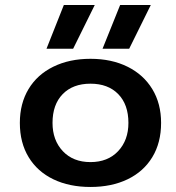

<svg xmlns="http://www.w3.org/2000/svg" viewBox="-20 -729 701 764"><path d="M234 -709H357L271 -535H165ZM458 -709H580L494 -535H388ZM59 -240Q59 -317 93.5 -374.5Q128 -432 192 -463.5Q256 -495 340 -495Q424 -495 487.5 -463.5Q551 -432 586 -374.5Q621 -317 621 -240Q621 -161 586 -103.5Q551 -46 487.5 -15.5Q424 15 340 15Q256 15 192.5 -15.5Q129 -46 94 -103.5Q59 -161 59 -240ZM491 -240Q491 -313 450.5 -354.5Q410 -396 340 -396Q270 -396 229.5 -354.5Q189 -313 189 -240Q189 -171 230 -127.5Q271 -84 340 -84Q409 -84 450 -127.5Q491 -171 491 -240Z"/></svg>

Font: Prompt Medium
Style: Regular
Weight: 500
Designer: Katatrad Team
Foundry: CadsonDemak
Version: Version 1.001